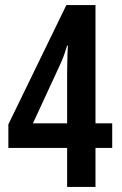

<svg xmlns="http://www.w3.org/2000/svg" viewBox="-20 -738 480 758"><path d="M245 -154H13V-247L242 -718H357V-251H423V-154H357V0H245ZM245 -251V-449Q245 -461 245.5 -483.5Q246 -506 246.5 -527.5Q247 -549 248 -558H245Q238 -535 230.5 -514.5Q223 -494 209 -465L110 -251Z"/></svg>

Font: Noto Sans Devanagari UI ExtraCondensed SemiBold
Style: Regular
Weight: 600
Width: 2
Designer: Jelle Bosma - Monotype Design Team
Foundry: Monotype Imaging Inc.
Version: Version 2.004; ttfautohint (v1.8.4.7-5d5b)